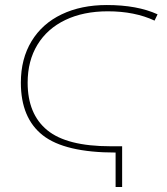

<svg xmlns="http://www.w3.org/2000/svg" viewBox="-20 -744 666 764"><path d="M607 -687 595 -662Q516 -699 409 -699Q312 -699 240 -664.5Q168 -630 129 -566Q90 -502 90 -415Q90 -290 168 -226Q246 -162 420 -162H466V0H440V-137Q238 -137 150.5 -205.5Q63 -274 63 -415Q63 -510 105.5 -580Q148 -650 225.5 -687Q303 -724 405 -724Q526 -724 607 -687Z"/></svg>

Font: Noto Sans UI Thin
Style: Regular
Weight: 250
Designer: Monotype Design Team
Foundry: Monotype Imaging Inc.
Version: Version 1.001